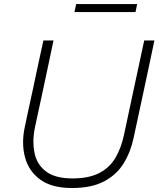

<svg xmlns="http://www.w3.org/2000/svg" viewBox="-20 -911 776 940"><path d="M332 9.5Q233.5 9.5 177 -31.8Q120.5 -73 102.5 -141Q93 -176 93 -214.5Q93 -249.5 101 -287.5Q107.5 -318.5 118 -367.8Q128.5 -417 141 -473.5Q155 -540 167.2 -597Q179.5 -654 192.5 -713H242Q229.5 -654 217.5 -597Q205 -539.5 191 -472.5L151.5 -289.5Q143.5 -251 143.5 -216.5Q143.5 -188 149 -162Q161 -104.5 206 -71Q251 -37.5 334.5 -37.5Q416.5 -37.5 467.2 -64.5Q518 -91.5 545.8 -139.5Q573.5 -187.5 587 -250.5L634.5 -473Q649 -539.5 661.2 -596.8Q673.5 -654 686 -713H736Q723.5 -654 711.5 -597Q699 -540 685 -472.5Q670 -403 656 -337.8Q642 -272.5 634.5 -237.5Q620 -168 585.8 -112Q551.5 -56 490 -23.2Q428.5 9.5 332 9.5ZM344.5 -852 353 -891H651.5L643.5 -852Z"/></svg>

Font: Heraclito ExtraLight
Style: Italic
Weight: 200
Italic angle: -12°
Designer: Kostas Bartsokas (font) & Cristiano Sobral (main changes)
Foundry: Kostas Bartsokas (font) & Cristiano Sobral (main changes)
Version: Version 1.00;July 8, 2020;FontCreator 13.0.0.2655 64-bit